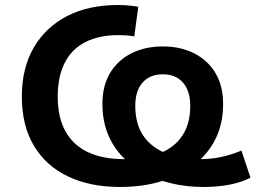

<svg xmlns="http://www.w3.org/2000/svg" viewBox="-20 -735 1018 765"><path d="M458 10Q339 10 251 -32Q163 -74 115 -154.5Q67 -235 67 -350Q67 -464 114.5 -545.5Q162 -627 247.5 -671Q333 -715 449 -715Q475 -715 494.5 -713Q514 -711 531 -708L515 -590Q499 -593 484 -594Q469 -595 451 -595Q375 -595 320.5 -567.5Q266 -540 238 -485Q210 -430 210 -350Q210 -267 241 -211.5Q272 -156 331 -128.5Q390 -101 473 -101Q557 -101 616 -124Q675 -147 706.5 -194.5Q738 -242 738 -313Q738 -373 709 -406Q680 -439 629 -439Q577 -439 548 -406Q519 -373 519 -313Q519 -242 550.5 -195Q582 -148 641 -124.5Q700 -101 782 -101Q810 -101 836.5 -105Q863 -109 889.5 -116.5Q916 -124 942 -135L978 -27Q944 -9 896 0.5Q848 10 792 10Q723 10 662.5 -4.5Q602 -19 551.5 -47Q501 -75 464 -115Q427 -155 407.5 -207Q388 -259 388 -321Q388 -392 418 -443Q448 -494 502.5 -522Q557 -550 629 -550Q700 -550 754.5 -522Q809 -494 839 -443Q869 -392 869 -321Q869 -243 839 -182Q809 -121 753 -78Q697 -35 622.5 -12.5Q548 10 458 10Z"/></svg>

Font: Nunito Sans 10pt SemiExpanded
Style: Bold
Weight: 700
Width: 6
Designer: Vernon Adams
Foundry: Vernon Adams
Version: Version 3.101;gftools[0.9.27]